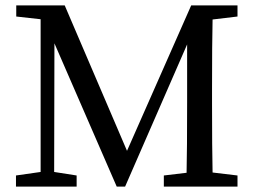

<svg xmlns="http://www.w3.org/2000/svg" viewBox="-20 -689 942 709"><path d="M857 -628 765 -617Q763 -533 763 -359V-310Q763 -138 765 -52L857 -41V0H585V-41L669 -51Q671 -136 671 -310V-525L442 0H411L181 -529L180 -54L263 -41V0H39V-41L130 -54V-618L40 -628V-669H219L449 -132L686 -669H857Z"/></svg>

Font: TypoPRO Source Serif Pro
Style: Regular
Weight: 400
Designer: Frank Grießhammer
Foundry: Adobe Systems Incorporated
Version: Version 1.017;PS 1.0;hotconv 1.0.79;makeotf.lib2.5.61930